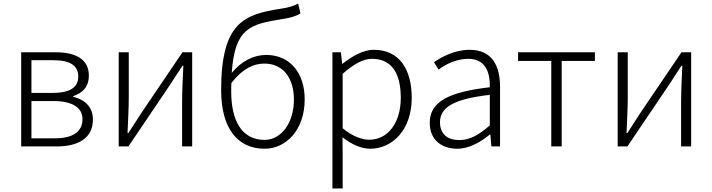

<svg xmlns="http://www.w3.org/2000/svg" viewBox="-20 -829 4033 1087"><path d="M100 0H301C425 0 506 -48 506 -152C506 -231 451 -268 394 -281V-285C445 -301 483 -335 483 -401C483 -493 410 -533 295 -533H100ZM158 -303V-488H285C382 -488 423 -454 423 -396C423 -338 383 -303 276 -303ZM158 -46V-257H283C390 -257 447 -219 447 -155C447 -84 394 -46 291 -46Z M652 0H707L938 -342C959 -374 992 -424 1013 -457H1018C1015 -386 1011 -315 1011 -256V0H1068V-533H1013L782 -192C761 -159 728 -109 707 -76H702C705 -147 709 -219 709 -276V-533H652Z M1478 -37C1351 -37 1289 -142 1289 -311C1289 -328 1289 -344 1290 -359C1355 -443 1418 -469 1476 -469C1586 -469 1644 -383 1644 -266C1644 -131 1571 -37 1478 -37ZM1668 -809C1636 -793 1623 -788 1566 -779C1360 -747 1232 -699 1232 -318C1232 -105 1323 13 1478 13C1600 13 1705 -94 1705 -266C1705 -418 1620 -518 1487 -518C1416 -518 1345 -482 1292 -416C1309 -673 1399 -692 1578 -721C1621 -728 1652 -735 1681 -753Z M1862 238H1920V46L1919 -52C1973 -10 2026 13 2076 13C2201 13 2311 -93 2311 -275C2311 -439 2239 -547 2097 -547C2032 -547 1971 -508 1919 -468H1917L1910 -533H1862ZM2071 -38C2032 -38 1977 -55 1920 -103V-411C1982 -466 2035 -496 2086 -496C2205 -496 2249 -403 2249 -275C2249 -132 2175 -38 2071 -38Z M2568 13C2636 13 2700 -24 2754 -68H2756L2762 0H2811V-338C2811 -456 2766 -547 2639 -547C2552 -547 2478 -505 2437 -477L2463 -435C2500 -463 2561 -496 2631 -496C2732 -496 2755 -414 2753 -335C2518 -308 2413 -252 2413 -134C2413 -35 2482 13 2568 13ZM2580 -36C2521 -36 2471 -64 2471 -137C2471 -219 2543 -268 2753 -292V-119C2690 -64 2639 -36 2580 -36Z M3101 0H3160V-484H3348V-533H2913V-484H3101Z M3477 0H3532L3763 -342C3784 -374 3817 -424 3838 -457H3843C3840 -386 3836 -315 3836 -256V0H3893V-533H3838L3607 -192C3586 -159 3553 -109 3532 -76H3527C3530 -147 3534 -219 3534 -276V-533H3477Z"/></svg>

Font: Noto Sans T Chinese Light
Style: Regular
Weight: 300
Designer: Ryoko NISHIZUKA (kana & ideographs); Paul D. Hunt (Latin, Greek & Cyrillic); Wenlong ZHANG (bopomofo); Sandoll Communica
Foundry: Adobe Systems Incorporated
Version: Version 1.000;PS 1;hotconv 1.0.78;makeotf.lib2.5.61930